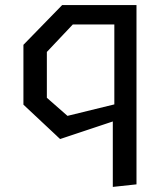

<svg xmlns="http://www.w3.org/2000/svg" viewBox="-20 -534 640 754"><path d="M423 200V-57L216 12L72 -123V-358L224 -514H516V190ZM164 -150 245 -79 429 -124V-438H266L164 -330Z"/></svg>

Font: Moralerspace Krypton JPDOC
Style: Regular
Weight: 400
Version: v0.0.6; ttfautohint (v1.8.4.7-5d5b-dirty) -l 6 -r 45 -G 200 